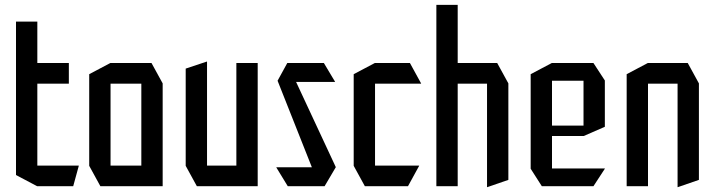

<svg xmlns="http://www.w3.org/2000/svg" viewBox="-20 -768 2952 792"><path d="M46 -423V-679H134V-508L47 -423ZM47 -423 134 -508H264V-423ZM133 0 46 -46V-423H134V0ZM134 0V-85H305V-84L282 0Z M436 -423V-508H605L651 -424V-423ZM394 0 348 -84V-85H563V0ZM348 -85V-462L435 -508H436V-85ZM563 0V-423H651V0Z M955 0V-508H1043V0H956ZM792 0 746 -84V-85H955V0ZM746 -85V-485L833 -514H834V-85Z M1174 -430 1165 -508H1316L1362 -431V-430ZM1274 -59 1125 -435 1165 -508 1365 -79V-78ZM1167 0 1120 -77V-78H1365L1319 0Z M1485 0 1439 -84V-85H1709V-84L1663 0ZM1439 -85V-462L1526 -508H1527V-85ZM1527 -423V-508H1671L1717 -424V-423Z M1780 0V-748H1868V0ZM1989 4V-423H2077V-26L1990 4ZM1868 -423V-508H2031L2077 -424V-423Z M2215 0 2169 -72V-73H2475V-72L2428 0ZM2169 -73V-462L2256 -508H2257V-73ZM2257 -207V-250H2387V-207ZM2257 -435V-508H2428L2475 -436V-435ZM2387 -207V-435H2475V-245L2388 -207Z M2565 0V-462L2652 -508H2653V0ZM2775 4V-423H2863V-26L2776 4ZM2653 -423V-508H2817L2863 -424V-423Z"/></svg>

Font: Foldit
Style: Regular
Weight: 400
Version: Version 1.003